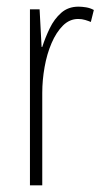

<svg xmlns="http://www.w3.org/2000/svg" viewBox="-20 -557 311 577"><path d="M216 -537Q226 -537 238.5 -535Q251 -533 262 -527L253 -491Q246 -494 236 -497Q226 -500 215 -500Q189 -500 169 -480Q149 -460 135 -427.5Q121 -395 114 -355.5Q107 -316 107 -278V0H70V-529H99L105 -416H107Q116 -444 129.5 -472Q143 -500 164 -518.5Q185 -537 216 -537Z"/></svg>

Font: Noto Sans Myanmar UI ExtraCondensed ExtraLight
Style: Regular
Weight: 200
Width: 2
Designer: Monotype Design Team
Foundry: Monotype Imaging Inc.
Version: Version 2.103; ttfautohint (v1.8.4.7-5d5b)